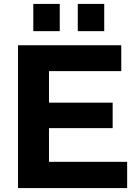

<svg xmlns="http://www.w3.org/2000/svg" viewBox="-20 -960 703 980"><path d="M72 0V-729H599V-597H230V-436H555V-306H230V-134H629V0ZM150 -801V-940H285V-801ZM377 -801V-940H512V-801Z"/></svg>

Font: BDO Grotesk
Style: Bold
Weight: 700
Designer: Deni Anggara
Foundry: Lokal Container
Version: Version 2.000